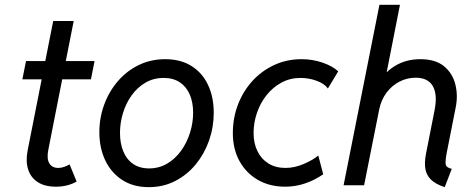

<svg xmlns="http://www.w3.org/2000/svg" viewBox="-20 -772 1980 800"><path d="M213.4 5.9Q166.5 5.9 137.2 -13.2Q107.9 -32.2 97.2 -66.4Q86.4 -100.6 95.2 -145.5L201.7 -684.6H287.1L181.6 -149.4Q173.8 -111.3 185.3 -91.8Q196.8 -72.3 223.1 -72.3Q235.8 -72.3 248.5 -77.1Q261.2 -82 270 -86.9L299.3 -15.6Q281.7 -5.4 260 0.2Q238.3 5.9 213.4 5.9ZM73.2 -441.4 88.4 -517.6H374L358.9 -441.4Z M600.1 7.8Q535.6 7.8 489.5 -22Q443.4 -51.8 418.7 -103.5Q394 -155.3 394 -221.2Q394 -281.2 414.1 -335.9Q434.1 -390.6 470.7 -433.3Q507.3 -476.1 557.6 -500.7Q607.9 -525.4 668.5 -525.4Q732.9 -525.4 778.1 -496.8Q823.2 -468.3 846.9 -418Q870.6 -367.7 870.6 -302.2Q870.6 -242.2 851.1 -186.5Q831.5 -130.9 795.7 -87.2Q759.8 -43.5 710 -17.8Q660.2 7.8 600.1 7.8ZM601.1 -70.3Q642.6 -70.3 676.5 -90.3Q710.4 -110.4 734.6 -144Q758.8 -177.7 771.7 -219Q784.7 -260.3 784.7 -302.2Q784.7 -345.7 770.5 -378.4Q756.3 -411.1 729 -429.2Q701.7 -447.3 662.1 -447.3Q619.6 -447.3 585.9 -427.5Q552.2 -407.7 528.6 -374.8Q504.9 -341.8 492.4 -301Q480 -260.3 480 -218.3Q480 -174.8 493.7 -141.4Q507.3 -107.9 534.4 -89.1Q561.5 -70.3 601.1 -70.3Z M1168.5 5.9Q1104 5.9 1054.9 -22.2Q1005.9 -50.3 978 -100.6Q950.2 -150.9 950.2 -217.3Q950.2 -280.3 971.4 -335.9Q992.7 -391.6 1031.2 -434.1Q1069.8 -476.6 1122.3 -501Q1174.8 -525.4 1236.8 -525.4Q1283.2 -525.4 1325 -510.7Q1366.7 -496.1 1389.2 -474.6L1346.2 -403.3Q1331.5 -423.8 1299.1 -435.5Q1266.6 -447.3 1231.9 -447.3Q1189 -447.3 1153.1 -428Q1117.2 -408.7 1091.1 -376Q1064.9 -343.3 1050.8 -302.2Q1036.6 -261.2 1036.6 -217.8Q1036.6 -174.8 1052.7 -142.1Q1068.8 -109.4 1098.6 -90.8Q1128.4 -72.3 1169.4 -72.3Q1207.5 -72.3 1246.3 -89.1Q1285.2 -106 1306.2 -124L1326.7 -45.9Q1291 -21 1250.7 -7.6Q1210.4 5.9 1168.5 5.9Z M1833 7.8Q1794.4 -4.9 1775.4 -23.9Q1756.3 -43 1752.2 -69.3Q1748 -95.7 1754.9 -130.9L1790.5 -311.5Q1803.7 -378.4 1783.4 -413.3Q1763.2 -448.2 1711.9 -448.2Q1676.3 -448.2 1644.5 -431.9Q1612.8 -415.5 1590.6 -386Q1568.4 -356.4 1560.1 -316.4L1497.1 0H1411.6L1561 -752H1646.5L1591.3 -471.7H1602.1L1552.2 -415Q1577.1 -467.3 1624 -496.3Q1670.9 -525.4 1731.4 -525.4Q1794.9 -525.4 1830.6 -495.6Q1866.2 -465.8 1877.4 -419.9Q1888.7 -374 1878.9 -325.2L1841.8 -137.7Q1835 -102.5 1836.9 -88.1Q1838.9 -73.7 1862.3 -68.4Z"/></svg>

Font: Reddit Sans
Style: Italic
Weight: 400
Italic angle: -11.25°
Designer: Stephen Hutchings
Version: Version 1.013